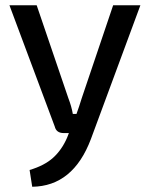

<svg xmlns="http://www.w3.org/2000/svg" viewBox="-20 -508 573 733"><path d="M516 -488 327 23Q259 203 103 205L93 141Q150 124 183 94Q216 64 236 18L243 0H223Q195 0 189 -25L16 -488H120L241 -133Q253 -102 258 -73H272Q282 -100 292 -133L412 -488Z"/></svg>

Font: Exo 2.0 Medium
Style: Regular
Weight: 500
Designer: Natanael Gama
Version: Version 1.001;PS 001.001;hotconv 1.0.70;makeotf.lib2.5.58329